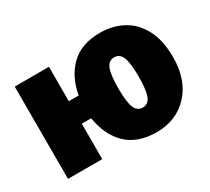

<svg xmlns="http://www.w3.org/2000/svg" viewBox="-116 -748 1052 962"><g transform="rotate(-30 410.0 -267.0)"><path d="M546 20Q437 20 374.5 -39Q312 -98 294 -205H240V0H42V-534H240V-335H297Q315 -435 376.5 -494.5Q438 -554 546 -554Q619 -554 677 -522.5Q735 -491 769 -427Q803 -363 803 -266Q803 -134 731 -57Q659 20 546 20ZM546 -122Q578 -122 591.5 -156Q605 -190 605 -266Q605 -343 592 -377.5Q579 -412 546 -412Q514 -412 500.5 -378Q487 -344 487 -268Q487 -191 500 -156.5Q513 -122 546 -122Z"/></g></svg>

Font: Trujillo Black
Style: Regular
Weight: 900
Designer: Fira Sans original fonts by bBox Type GmbH, Carrois Corporate GbR, & Edenspiekermann AG / Changes by Cristiano Sobral
Foundry: Fira Sans original fonts by bBox Type GmbH, Carrois Corporate GbR, & Edenspiekermann AG / Changes by Cristiano Sobral
Version: Version 4.301;July 28, 2020;FontCreator 13.0.0.2655 64-bit